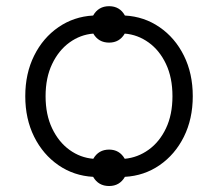

<svg xmlns="http://www.w3.org/2000/svg" viewBox="-20 -566 707 623"><path d="M605.5 -253.9Q605.5 -180.2 576.7 -122.3Q547.9 -64.5 497.8 -30Q447.8 4.4 385.3 7.8Q368.2 37.6 334 37.6Q299.3 37.6 282.2 7.8Q219.7 4.4 169.7 -30Q119.6 -64.5 90.8 -122.3Q62 -180.2 62 -253.9Q62 -327.6 90.8 -385.5Q119.6 -443.4 169.7 -477.8Q219.7 -512.2 282.2 -515.6Q299.3 -545.9 334 -545.9Q368.7 -545.9 385.3 -515.6Q447.8 -512.2 497.8 -477.8Q547.9 -443.4 576.7 -385.5Q605.5 -327.6 605.5 -253.9ZM127.9 -253.9Q127.9 -193.8 149.2 -149.4Q170.4 -105 205.6 -79.6Q240.7 -54.2 282.7 -50.8Q299.8 -80.6 334 -80.6Q367.7 -80.6 384.8 -50.8Q426.8 -54.7 462.2 -80.1Q497.6 -105.5 518.6 -149.7Q539.6 -193.8 539.6 -253.9Q539.6 -314 518.6 -358.4Q497.6 -402.8 462.2 -428.2Q426.8 -453.6 384.8 -457Q367.7 -427.7 334 -427.7Q299.8 -427.7 282.7 -457Q240.7 -453.6 205.6 -428.2Q170.4 -402.8 149.2 -358.4Q127.9 -314 127.9 -253.9Z"/></svg>

Font: Giphurs Light
Style: Regular
Weight: 300
Version: Version 0.920; ttfautohint (v1.8.4.7-5d5b)